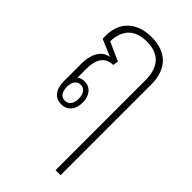

<svg xmlns="http://www.w3.org/2000/svg" viewBox="-248 -633 969 969"><g transform="rotate(45 236.0 -149.0)"><path d="M357 260H393V-386C393 -501 329 -558 225 -558C115 -558 56 -492 56 -401V-377L145 -339V-338C99 -330 69 -285 69 -212V-86C69 -30 96 5 142 5C186 5 213 -28 213 -78C213 -127 186 -161 144 -161C128 -161 115 -156 105 -148V-210C105 -279 130 -321 187 -321L192 -350L92 -395C95 -478 137 -525 225 -525C309 -525 357 -479 357 -380ZM142 -21C115 -21 100 -42 100 -78C100 -113 115 -135 143 -135C169 -135 185 -113 185 -78C185 -42 169 -21 142 -21Z"/></g></svg>

Font: Noto Sans Thai Looped Condensed ExtraLight
Style: Regular
Weight: 200
Width: 3
Designer: Sasikarn Vongin, Ben Mitchell
Foundry: The Fontpad Ltd
Version: Version 1.001